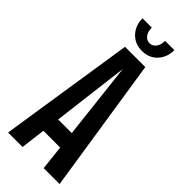

<svg xmlns="http://www.w3.org/2000/svg" viewBox="-275 -899 938 938"><g transform="rotate(45 194.0 -429.5)"><path d="M372 0H262L248 -128H132L116 0H16L124 -700H264ZM238 -218 193 -615 144 -218ZM86 -859H150Q150 -831 163 -814Q176 -797 196 -797Q216 -797 229 -814Q242 -831 242 -859H306Q306 -809 275.5 -776.5Q245 -744 196 -744Q148 -744 117 -776.5Q86 -809 86 -859Z"/></g></svg>

Font: Piscolabis
Style: Regular
Weight: 400
Designer: Ariel Martín Pérez
Foundry: Tunera Type Foundry
Version: Version 1.000